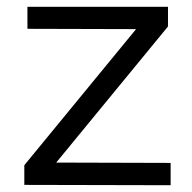

<svg xmlns="http://www.w3.org/2000/svg" viewBox="-20 -546 567 567"><path d="M61 -525.9H476.1V-467.8L146 -65.9L483.9 -64.9V1L51.8 0V-58.1L381.8 -460L61 -460.9Z"/></svg>

Font: Montserrat-Arabic Light
Style: Regular
Weight: 300
Designer: Mohamed Gaber
Foundry: Kief Type Foundry
Version: Version 5.008;PS 005.008;hotconv 1.0.88;makeotf.lib2.5.64775